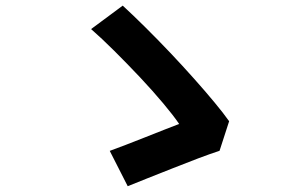

<svg xmlns="http://www.w3.org/2000/svg" viewBox="-20 -684 1040 669"><path d="M745 -158.6Q714.2 -148.6 671.5 -132.5Q628.7 -116.3 582.2 -97.8Q535.6 -79.4 494.1 -62.9Q452.7 -46.5 425 -35.2L362.4 -158.3Q385.6 -166.5 418.1 -179.2Q450.5 -191.9 485.4 -205.5Q520.2 -219.2 551.4 -231.6Q582.7 -244.1 604.2 -252.1Q584.9 -280.8 548.8 -323.8Q512.8 -366.8 468 -414.5Q423.1 -462.1 378.3 -506.7Q333.4 -551.3 297.4 -582.7L407.6 -664.4Q444.5 -630.5 487.4 -587.9Q530.2 -545.4 573.4 -499.9Q616.6 -454.3 656.1 -409.9Q695.7 -365.5 727.4 -327.2Q759.2 -288.9 778.4 -261.6Z"/></svg>

Font: Noto Sans JP
Style: Regular
Weight: 100
Designer: Ryoko NISHIZUKA 西塚涼子 (kana, bopomofo & ideographs); Paul D. Hunt (Latin, Greek & Cyrillic); Sandoll Communications 산돌커뮤니
Foundry: Adobe
Version: Version 2.004;hotconv 1.0.118;makeotfexe 2.5.65603